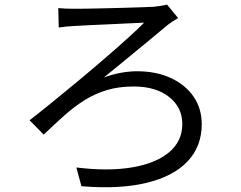

<svg xmlns="http://www.w3.org/2000/svg" viewBox="-20 -765 1040 830"><path d="M231.9 -730Q258.8 -727.1 301.8 -727.1Q317.9 -727.1 351.6 -727.5Q385.3 -728 427.7 -729Q470.2 -730 513.2 -731.2Q556.2 -732.4 591.6 -733.6Q627 -734.9 646 -735.8Q658.7 -737.3 674.8 -739.7Q690.9 -742.2 702.1 -745.1L750 -687Q740.2 -681.6 726.8 -672.9Q713.4 -664.1 706.1 -658.2Q668.9 -627 620.1 -586.7Q571.3 -546.4 521 -505.1Q470.7 -463.9 429.2 -430.2Q469.7 -444.8 505.9 -450.9Q542 -457 571.8 -457Q654.8 -457 718 -428Q781.2 -398.9 816.7 -347.4Q852.1 -295.9 852.1 -228Q852.1 -132.3 791 -67.6Q730 -2.9 613.8 25.4Q497.6 53.7 332 40L310.1 -41Q448.7 -23.9 551.5 -41.5Q654.3 -59.1 711.2 -106.9Q768.1 -154.8 768.1 -229Q768.1 -300.8 710.9 -345.9Q653.8 -391.1 558.1 -391.1Q493.2 -391.1 441.7 -375.5Q390.1 -359.9 345.7 -332Q301.3 -304.2 258.5 -266.1Q215.8 -228 168.9 -183.1L107.9 -245.1Q151.9 -279.3 207 -324Q262.2 -368.7 320.8 -417.5Q379.4 -466.3 434.3 -513.7Q489.3 -561 533.4 -601.1Q577.6 -641.1 603 -667Q580.1 -666 538.3 -664.1Q496.6 -662.1 449.7 -659.9Q402.8 -657.7 363.3 -656Q323.7 -654.3 305.2 -652.8Q288.6 -652.3 269 -650.4Q249.5 -648.4 233.9 -646Z"/></svg>

Font: Source Han Sans CN
Style: Regular
Weight: 400
Designer: Ryoko NISHIZUKA  (kana, bopomofo & ideographs); Paul D. Hunt (Latin, Greek & Cyrillic); Sandoll Communications , Soo-you
Foundry: Adobe
Version: Version 2.004;hotconv 1.0.118;makeotfexe 2.5.65603